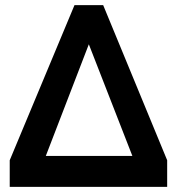

<svg xmlns="http://www.w3.org/2000/svg" viewBox="-20 -730 692 750"><path d="M271 -710 18 -104V0H633V-104L383 -710ZM327 -557 497 -121H159Z"/></svg>

Font: RT Raleway Bold
Style: Regular
Weight: 400
Designer: Matt McInerney, Pablo Impallari, Rodrigo Fuenzalida — Edited by Milan Moffatt in April 2016
Foundry: Matt McInerney, Pablo Impallari, Rodrigo Fuenzalida — Edited by Milan Moffatt in April 2016
Version: Version 3.001